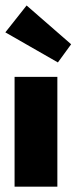

<svg xmlns="http://www.w3.org/2000/svg" viewBox="-28 -698 286 718"><path d="M188.5 -464.5 -8 -577 71.5 -677.5 238 -532.5ZM26.5 0V-410.5H186.5V0Z"/></svg>

Font: League Spartan ExtraBold
Style: Regular
Weight: 800
Foundry: The League of Moveable Type
Version: Version 2.002